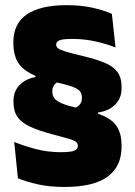

<svg xmlns="http://www.w3.org/2000/svg" viewBox="-20 -674 537 762"><path d="M272 -243Q289.5 -250 297.2 -259.8Q305 -269.5 305 -285V-287Q305 -304 295.2 -314Q285.5 -324 262.8 -331.5Q240 -339 200.5 -348Q138.5 -362.5 101.8 -382Q65 -401.5 49 -430.5Q33 -459.5 33 -501.5V-505.5Q33 -581 87 -617.2Q141 -653.5 245 -653.5Q300.5 -653.5 346.2 -643.5Q392 -633.5 424 -619L438.5 -485.5Q402.5 -500 358.2 -509.8Q314 -519.5 268 -519.5Q228 -519.5 215.5 -513.8Q203 -508 203 -497.5V-497Q203 -489 209.5 -483Q216 -477 238.8 -470Q261.5 -463 309 -451.5Q360 -439.5 394.2 -425.5Q428.5 -411.5 445.5 -389Q462.5 -366.5 462.5 -329V-324Q462.5 -284.5 437.2 -259Q412 -233.5 369 -227.5L369.5 -191.5ZM222.5 -355Q204 -348.5 195.8 -337.5Q187.5 -326.5 187.5 -312.5V-310.5Q187.5 -295 196.2 -283.5Q205 -272 227.8 -262.8Q250.5 -253.5 293 -244Q352.5 -231 390 -214.5Q427.5 -198 445 -170Q462.5 -142 462.5 -95V-92Q462.5 -13.5 407 27.2Q351.5 68 235 68Q177.5 68 131.2 57.8Q85 47.5 51 33.5L36.5 -110.5Q75 -95 122 -82.5Q169 -70 221 -70Q259.5 -70 274.2 -75.8Q289 -81.5 289 -94.5V-95.5Q289 -105.5 281 -111.5Q273 -117.5 251.8 -123.8Q230.5 -130 190 -140.5Q135 -155 100.5 -170.8Q66 -186.5 49.8 -209.5Q33.5 -232.5 33.5 -268V-273.5Q33.5 -312 58 -336.8Q82.5 -361.5 120.5 -368L120 -395Z"/></svg>

Font: Anek Bangla Medium ExtraBold
Style: Regular
Weight: 800
Version: Version 1.003